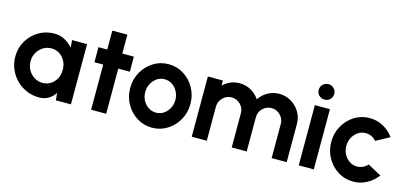

<svg xmlns="http://www.w3.org/2000/svg" viewBox="-62 -1109 3259 1540"><g transform="rotate(15 1567.5 -339.0)"><path d="M435.5 -500H560.5V0H435L429.5 -60Q409 -27 375.8 -7Q342.5 13 298 13Q242 13 193.5 -7.8Q145 -28.5 108.2 -65.5Q71.5 -102.5 50.8 -151.2Q30 -200 30 -255.5Q30 -327 64.5 -385.8Q99 -444.5 157.2 -479.2Q215.5 -514 287 -514Q336 -514 374.8 -492.2Q413.5 -470.5 441 -437.5ZM294.5 -107Q332.5 -107 362.2 -126.2Q392 -145.5 408.8 -178Q425.5 -210.5 425.5 -250Q425.5 -290 408.5 -322.5Q391.5 -355 362 -374Q332.5 -393 294.5 -393Q256.5 -393 225.5 -373.8Q194.5 -354.5 176.2 -322Q158 -289.5 158 -250Q158 -210 176.8 -177.8Q195.5 -145.5 226.5 -126.2Q257.5 -107 294.5 -107Z M949 -375H853V0H728V-375H655V-500H728V-657H853V-500H949Z M1235.5 13Q1166.5 13 1109.8 -22.5Q1053 -58 1019.2 -117.8Q985.5 -177.5 985.5 -250Q985.5 -323 1019.2 -383Q1053 -443 1109.8 -478.5Q1166.5 -514 1235.5 -514Q1304.5 -514 1361.2 -478.5Q1418 -443 1451.8 -383Q1485.5 -323 1485.5 -250Q1485.5 -177.5 1451.8 -117.8Q1418 -58 1361.2 -22.5Q1304.5 13 1235.5 13ZM1235.5 -112Q1271 -112 1299.2 -131Q1327.5 -150 1344 -181.5Q1360.5 -213 1360.5 -250Q1360.5 -288 1343.5 -319.8Q1326.5 -351.5 1298.2 -370.2Q1270 -389 1235.5 -389Q1200 -389 1171.8 -369.8Q1143.5 -350.5 1127 -319Q1110.5 -287.5 1110.5 -250Q1110.5 -211 1127.5 -179.8Q1144.5 -148.5 1173 -130.2Q1201.5 -112 1235.5 -112Z M1563.5 0V-500H1688.5V-457Q1714 -483.5 1749.2 -498.8Q1784.5 -514 1824.5 -514Q1876.5 -514 1919.8 -489.5Q1963 -465 1989.5 -425Q2016 -465 2059.2 -489.5Q2102.5 -514 2154.5 -514Q2209 -514 2253.8 -487.2Q2298.5 -460.5 2325.2 -415.8Q2352 -371 2352 -316.5V0H2227V-283Q2227 -325.5 2196.8 -356.5Q2166.5 -387.5 2124 -387.5Q2081 -387.5 2050.5 -357.2Q2020 -327 2020 -283V0H1895.5V-283Q1895.5 -327 1865 -357.2Q1834.5 -387.5 1791.5 -387.5Q1749 -387.5 1718.8 -356.5Q1688.5 -325.5 1688.5 -283V0Z M2452 -500H2577V0H2452ZM2515 -563Q2487.5 -563 2468.8 -581.2Q2450 -599.5 2450 -627Q2450 -654 2468.8 -672.5Q2487.5 -691 2515 -691Q2541.5 -691 2560.2 -672.5Q2579 -654 2579 -627Q2579 -599.5 2560.5 -581.2Q2542 -563 2515 -563Z M2993 -152 3105 -91Q3070.5 -44 3018.5 -15.5Q2966.5 13 2905 13Q2836 13 2779.2 -22.5Q2722.5 -58 2688.8 -117.8Q2655 -177.5 2655 -250Q2655 -323 2688.8 -383Q2722.5 -443 2779.2 -478.5Q2836 -514 2905 -514Q2966.5 -514 3018.5 -485.5Q3070.5 -457 3105 -409L2993 -348.5Q2956.5 -389 2905 -389Q2869.5 -389 2841.2 -369.8Q2813 -350.5 2796.5 -318.8Q2780 -287 2780 -250Q2780 -213 2796.5 -181.5Q2813 -150 2841.5 -131Q2870 -112 2905 -112Q2930 -112 2953 -122.8Q2976 -133.5 2993 -152Z"/></g></svg>

Font: Urbanist
Style: Bold
Weight: 700
Designer: Corey Hu
Foundry: Corey Hu
Version: Version 1.330; ttfautohint (v1.8.4.7-5d5b)